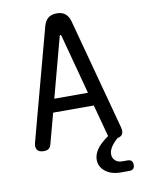

<svg xmlns="http://www.w3.org/2000/svg" viewBox="-100 -808 801 1079"><g transform="rotate(-10 300.0 -268.5)"><path d="M204 -270H396L305 -611Q303 -617 300 -617Q297 -617 295 -611ZM416 -194H184L137 -19Q133 -5 123.5 2.5Q114 10 95 10Q69 10 58 -4.5Q47 -19 55 -48L225 -681Q233 -710 251 -725Q269 -740 300 -740Q331 -740 349 -725Q367 -710 375 -681L545 -48Q553 -19 542 -4.5Q531 10 505 10Q486 10 476.5 2.5Q467 -5 463 -19ZM549 143Q564 143 571.5 150.5Q579 158 579 173Q579 188 571.5 195.5Q564 203 549 203H501Q446 203 412.5 176.5Q379 150 379 110Q379 81 398 52Q417 23 464 -10H539L528 -1Q494 27 479 49.5Q464 72 464 93Q464 115 479 129Q494 143 519 143Z"/></g></svg>

Font: Maple Mono
Style: Regular
Weight: 400
Monospace: yes
Designer: subframe7536
Version: Version 7.300